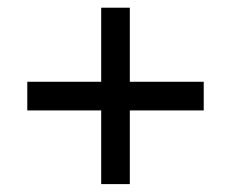

<svg xmlns="http://www.w3.org/2000/svg" viewBox="-20 -568 591 491"><path d="M238.8 -285.6H49.8V-358.9H238.8V-548.3H312V-358.9H501V-285.6H312V-97.2H238.8Z"/></svg>

Font: NotoSans
Style: Regular
Weight: 400
Designer: Monotype Design team
Foundry: Monotype Imaging Inc.
Version: Version 1.04